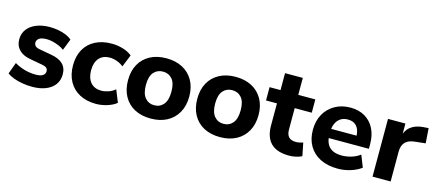

<svg xmlns="http://www.w3.org/2000/svg" viewBox="-49 -1101 3590 1577"><g transform="rotate(15 1746.5 -312.0)"><path d="M246 11Q203 11 163 4Q123 -3 90 -15Q57 -27 32 -45L68 -143Q93 -128 122.5 -116.5Q152 -105 184 -99Q216 -93 247 -93Q290 -93 309.5 -106.5Q329 -120 329 -142Q329 -162 316 -172Q303 -182 278 -186L173 -205Q111 -216 77.5 -250.5Q44 -285 44 -339Q44 -389 72 -425.5Q100 -462 149.5 -481.5Q199 -501 262 -501Q298 -501 332 -495Q366 -489 396.5 -477Q427 -465 451 -445L413 -348Q394 -363 368 -374Q342 -385 315 -391.5Q288 -398 264 -398Q219 -398 199 -383.5Q179 -369 179 -347Q179 -330 190.5 -318.5Q202 -307 226 -303L331 -284Q396 -273 430 -240.5Q464 -208 464 -152Q464 -101 437 -64.5Q410 -28 361 -8.5Q312 11 246 11Z M789 11Q709 11 649.5 -20.5Q590 -52 558 -110Q526 -168 526 -247Q526 -326 558 -383Q590 -440 649.5 -470.5Q709 -501 789 -501Q837 -501 884.5 -487Q932 -473 962 -447L920 -343Q896 -363 864 -374.5Q832 -386 804 -386Q745 -386 712.5 -349.5Q680 -313 680 -246Q680 -180 712.5 -142.5Q745 -105 804 -105Q832 -105 864 -116Q896 -127 920 -148L962 -44Q932 -19 884 -4Q836 11 789 11Z M1254 11Q1175 11 1116.5 -20Q1058 -51 1026 -109Q994 -167 994 -246Q994 -325 1026 -382Q1058 -439 1116.5 -470Q1175 -501 1254 -501Q1333 -501 1391.5 -470Q1450 -439 1482.5 -381.5Q1515 -324 1515 -246Q1515 -167 1482.5 -109Q1450 -51 1391.5 -20Q1333 11 1254 11ZM1254 -102Q1303 -102 1333 -137.5Q1363 -173 1363 -246Q1363 -319 1333 -353.5Q1303 -388 1254 -388Q1206 -388 1176 -353.5Q1146 -319 1146 -246Q1146 -173 1176 -137.5Q1206 -102 1254 -102Z M1843 11Q1764 11 1705.5 -20Q1647 -51 1615 -109Q1583 -167 1583 -246Q1583 -325 1615 -382Q1647 -439 1705.5 -470Q1764 -501 1843 -501Q1922 -501 1980.5 -470Q2039 -439 2071.5 -381.5Q2104 -324 2104 -246Q2104 -167 2071.5 -109Q2039 -51 1980.5 -20Q1922 11 1843 11ZM1843 -102Q1892 -102 1922 -137.5Q1952 -173 1952 -246Q1952 -319 1922 -353.5Q1892 -388 1843 -388Q1795 -388 1765 -353.5Q1735 -319 1735 -246Q1735 -173 1765 -137.5Q1795 -102 1843 -102Z M2432 11Q2327 11 2276 -40Q2225 -91 2225 -190V-378H2132V-491H2225V-635H2376V-491H2521V-378H2376V-196Q2376 -154 2395.5 -133Q2415 -112 2458 -112Q2471 -112 2485.5 -115Q2500 -118 2517 -123L2539 -13Q2518 -2 2489 4.5Q2460 11 2432 11Z M2845 11Q2758 11 2695.5 -20.5Q2633 -52 2599.5 -109.5Q2566 -167 2566 -245Q2566 -321 2598 -378.5Q2630 -436 2687.5 -468.5Q2745 -501 2818 -501Q2890 -501 2942 -470.5Q2994 -440 3022.5 -384Q3051 -328 3051 -251V-213H2690V-291H2942L2926 -277Q2926 -338 2899.5 -369.5Q2873 -401 2824 -401Q2787 -401 2761 -384Q2735 -367 2721 -335Q2707 -303 2707 -258V-250Q2707 -199 2722.5 -166.5Q2738 -134 2769.5 -118Q2801 -102 2848 -102Q2888 -102 2929 -114Q2970 -126 3003 -151L3043 -50Q3006 -22 2952.5 -5.5Q2899 11 2845 11Z M3139 0V-491H3287V-371H3277Q3289 -431 3329.5 -463.5Q3370 -496 3437 -501L3481 -504L3490 -377L3405 -368Q3348 -363 3320.5 -335Q3293 -307 3293 -254V0Z"/></g></svg>

Font: Nunito Sans 12pt ExtraLight 12pt ExtraBold
Style: Regular
Weight: 800
Version: Version 3.101;gftools[0.9.27]